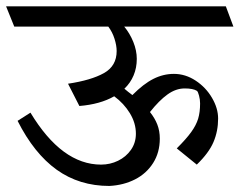

<svg xmlns="http://www.w3.org/2000/svg" viewBox="-45 -600 773 619"><path d="M658.2 -217.8Q658.2 -177.2 643.3 -142.1Q628.4 -106.9 589.4 -69.3L524.9 -121.6Q555.7 -152.3 571.5 -174.3Q587.4 -196.3 593.8 -217.3Q600.1 -238.3 600.1 -266.6Q600.1 -278.8 596.7 -291.7Q593.3 -304.7 589.8 -307.1Q577.6 -314.9 550.3 -314.9Q522 -314.9 494.9 -295.4Q467.8 -275.9 438.5 -238.8Q454.1 -219.2 462.2 -198.5Q470.2 -177.7 470.2 -153.3Q470.2 -108.4 448.7 -74.5Q427.2 -40.5 390.4 -21.7Q353.5 -2.9 307.6 -0.5Q210.9 -0.5 137.9 -52.7Q64.9 -105 11.7 -210.4L53.2 -236.8Q154.3 -69.3 280.8 -69.3Q310.1 -69.3 335.7 -81.8Q361.3 -94.2 377.2 -116.9Q393.1 -139.6 393.1 -168.9Q393.1 -203.1 373.8 -234.9Q354.5 -266.6 323.2 -289.6Q277.8 -263.7 210.9 -258.3L174.3 -330.1Q249 -341.3 290 -364.3Q331.1 -387.2 331.1 -435.5Q331.1 -453.1 324.2 -474.9Q317.4 -496.6 304.2 -514.2H1L-25.4 -579.6H683.1L707.5 -514.2H355.5Q373.5 -492.7 384.8 -464.8Q396 -437 396 -410.2Q396 -381.3 385.7 -356.9Q375.5 -332.5 356 -314Q366.2 -305.2 381.8 -293.5Q417.5 -329.6 449.5 -345.7Q481.4 -361.8 515.6 -361.8Q552.7 -361.8 585.7 -340.1Q618.7 -318.4 638.4 -284.7Q658.2 -251 658.2 -217.8Z"/></svg>

Font: Vesper Libre
Style: Regular
Weight: 400
Designer: Robert Keller & Kimya Gandhi
Foundry: Mota Italic
Version: Version 1.058